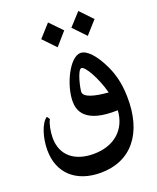

<svg xmlns="http://www.w3.org/2000/svg" viewBox="-194 -1026 1089 1334"><g transform="rotate(-20 350.0 -359.0)"><path d="M639 -823 552 -914 467 -821 555 -729ZM414 -821 327 -911 243 -818 331 -726ZM668 -239C666 -353 639 -426 615 -477C569 -574 513 -635 466 -635C385 -635 300 -456 300 -337C300 -273 325 -164 574 -172C566 -36 470 56 313 56C173 56 83 -17 83 -146C83 -191 94 -249 110 -276L95 -298C49 -268 19 -167 19 -79C19 95 137 196 315 196C542 196 674 32 668 -239ZM379 -378C379 -403 407 -532 436 -534C463 -536 526 -427 557 -310C454 -318 379 -339 379 -378Z"/></g></svg>

Font: Kawkab Mono
Style: Bold
Weight: 700
Monospace: yes
Designer: Abdullah Arif
Foundry: Abdullah Arif
Version: Version 1.000;PS 000.500;hotconv 1.0.88;makeotf.lib2.5.64775